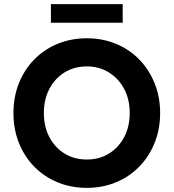

<svg xmlns="http://www.w3.org/2000/svg" viewBox="-20 -898 839 928"><path d="M400 10Q323 10 258 -17Q193 -44 145.5 -92.5Q98 -141 71.5 -207Q45 -273 45 -352Q45 -430 71.5 -496Q98 -562 145.5 -610.5Q193 -659 258 -686Q323 -713 400 -713Q476 -713 541 -686Q606 -659 653.5 -610Q701 -561 727.5 -495Q754 -429 754 -352Q754 -274 727.5 -208Q701 -142 653.5 -93Q606 -44 541 -17Q476 10 400 10ZM400 -127Q460 -127 507 -156Q554 -185 580.5 -236Q607 -287 607 -352Q607 -417 580.5 -467.5Q554 -518 507 -547.5Q460 -577 400 -577Q339 -577 292 -548Q245 -519 218.5 -468Q192 -417 192 -352Q192 -286 218.5 -235.5Q245 -185 292 -156Q339 -127 400 -127ZM226 -788V-878H573V-788Z"/></svg>

Font: Lexend SemiBold
Style: Regular
Weight: 600
Designer: Bonnie Shaver-Troup, Thomas Jockin
Foundry: Lexend
Version: Version 1.005; ttfautohint (v1.8.3)